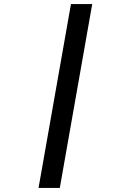

<svg xmlns="http://www.w3.org/2000/svg" viewBox="-20 -745 640 939"><path d="M431 -725 272.5 174H168.5L327 -725Z"/></svg>

Font: JuliaMono SemiBoldItalic
Style: Regular
Weight: 600
Italic angle: -9°
Monospace: yes
Designer: cormullion
Foundry: corm
Version: Version 0.049; ttfautohint (v1.8.4)